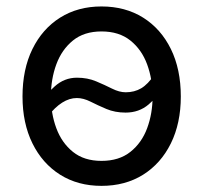

<svg xmlns="http://www.w3.org/2000/svg" viewBox="-20 -573 640 604"><path d="M299.3 11.7Q225.1 11.7 169.2 -23.4Q113.3 -58.6 82 -122.1Q50.8 -185.5 50.8 -269.5Q50.8 -355 82 -418.7Q113.3 -482.4 169.2 -517.6Q225.1 -552.7 299.3 -552.7Q374 -552.7 430.2 -517.6Q486.3 -482.4 517.6 -418.7Q548.8 -355 548.8 -269.5Q548.8 -185.5 517.6 -122.1Q486.3 -58.6 430.2 -23.4Q374 11.7 299.3 11.7ZM299.3 -66.9Q354.5 -66.9 390.1 -95.2Q425.8 -123.5 442.9 -169.7Q460 -215.8 460 -269.5Q460 -323.7 442.9 -370.4Q425.8 -417 390.1 -445.6Q354.5 -474.1 299.3 -474.1Q244.6 -474.1 209.5 -445.6Q174.3 -417 157.2 -370.6Q140.1 -324.2 140.1 -269.5Q140.1 -215.8 157.2 -169.7Q174.3 -123.5 209.5 -95.2Q244.6 -66.9 299.3 -66.9ZM130.4 -207 92.3 -236.8Q121.1 -272.9 151.6 -300.8Q182.1 -328.6 222.2 -328.6Q255.4 -328.6 282.5 -317.1Q309.6 -305.7 332.5 -294.2Q355.5 -282.7 375.5 -282.7Q402.8 -282.7 424.1 -295.2Q445.3 -307.6 466.3 -338.9L505.9 -312Q477.5 -270 447.5 -244.4Q417.5 -218.8 375 -218.8Q341.8 -218.8 314.7 -230.2Q287.6 -241.7 264.9 -253.2Q242.2 -264.6 221.7 -264.6Q175.3 -264.6 130.4 -207Z"/></svg>

Font: Inter
Style: Regular
Weight: 400
Designer: Rasmus Andersson
Foundry: rsms
Version: Version 4.001;git-9221beed3